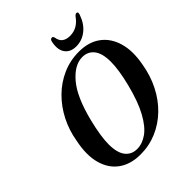

<svg xmlns="http://www.w3.org/2000/svg" viewBox="-244 -1037 1191 1191"><g transform="rotate(-45 351.5 -441.0)"><path d="M471.5 -711Q556 -711 612.5 -669.8Q669 -628.5 691 -553.2Q713 -478 694 -376.5Q680 -291.5 644 -220.5Q608 -149.5 554.5 -97.8Q501 -46 434 -17.5Q367 11 291 11Q205.5 11 148.2 -29.8Q91 -70.5 69.8 -146.8Q48.5 -223 70.5 -329.5Q83.5 -408.5 118.8 -477.8Q154 -547 206.8 -599.2Q259.5 -651.5 326.8 -681.2Q394 -711 471.5 -711ZM300.5 -28Q346 -28 389.8 -59Q433.5 -90 472.2 -160.5Q511 -231 540.5 -348.5Q554.5 -404.5 561 -448.5Q567.5 -492.5 567.5 -526Q567.5 -600.5 539.2 -636.5Q511 -672.5 462.5 -672.5Q393 -672.5 328.2 -596Q263.5 -519.5 223 -356Q208.5 -297 201.8 -251.8Q195 -206.5 195 -173Q195.5 -98.5 223.8 -63.2Q252 -28 300.5 -28ZM502.5 -818.5Q567.5 -818.5 610.5 -879Q620.5 -891.5 629 -891.5Q644.5 -891.5 637 -869.5Q617 -810.5 575.8 -777.8Q534.5 -745 483.5 -745Q433 -745 408.8 -778Q384.5 -811 396 -870Q399.5 -891.5 414.5 -891.5Q423.5 -891.5 427 -879Q432 -846.5 451.2 -832.5Q470.5 -818.5 502.5 -818.5Z"/></g></svg>

Font: Fraunces 144pt Soft SemiBold
Style: Italic
Weight: 600
Italic angle: -16°
Version: Version 1.000;[b76b70a41]